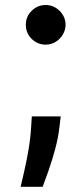

<svg xmlns="http://www.w3.org/2000/svg" viewBox="-20 -557 329 755"><path d="M218.8 -99.4 214.1 -60.4Q209.2 -15.6 196.6 30.7Q183.9 77.1 170.1 116.1Q156.2 155.2 147.7 177.6H61.1Q66.1 155.9 74.8 118.6Q83.5 81.3 91.6 34.8Q99.8 -11.7 102.6 -59.7L105.1 -99.4ZM159.8 -381.4Q127.5 -381.4 104.4 -404.3Q81.3 -427.2 81.7 -459.5Q81.3 -491.5 104.4 -514.4Q127.5 -537.3 159.8 -537.3Q191.1 -537.3 214.3 -514.4Q237.6 -491.5 237.9 -459.5Q237.6 -438.2 226.7 -420.5Q215.9 -402.7 198.3 -392Q180.8 -381.4 159.8 -381.4Z"/></svg>

Font: InterMG SemiBold
Style: Regular
Weight: 600
Designer: Rasmus Andersson
Foundry: rsms
Version: Version 3.019;December 26, 2023;FontCreator 15.0.0.2955 64-b